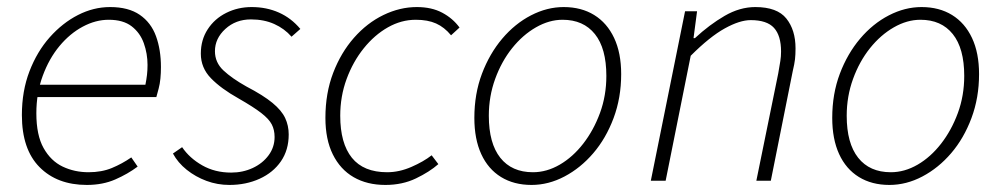

<svg xmlns="http://www.w3.org/2000/svg" viewBox="-20 -512 2838 544"><path d="M226 12Q142 12 92 -38.5Q42 -89 42 -186Q42 -254 63.5 -310Q85 -366 121 -406.5Q157 -447 201 -469.5Q245 -492 292 -492Q344 -492 376 -470Q408 -448 422 -409.5Q436 -371 436 -322Q436 -305 434.5 -289.5Q433 -274 429.5 -261Q426 -248 423 -237H75L82 -272H392Q395 -287 396.5 -300Q398 -313 398 -328Q398 -360 387.5 -389.5Q377 -419 353 -437.5Q329 -456 288 -456Q251 -456 214.5 -436.5Q178 -417 148.5 -381.5Q119 -346 101 -297Q83 -248 83 -191Q83 -129 103.5 -92.5Q124 -56 157.5 -40Q191 -24 231 -24Q268 -24 297 -36Q326 -48 352 -66L370 -40Q342 -19 306.5 -3.5Q271 12 226 12Z M630 12Q596 12 565 0.5Q534 -11 509 -31Q484 -51 470 -77L496 -95Q517 -64 553 -43.5Q589 -23 635 -23Q668 -23 696 -36Q724 -49 741 -72Q758 -95 758 -124Q758 -144 750 -159.5Q742 -175 720 -192Q698 -209 656 -233Q606 -261 577.5 -290.5Q549 -320 549 -360Q549 -399 568.5 -429Q588 -459 621 -475.5Q654 -492 693 -492Q735 -492 770 -476.5Q805 -461 831 -430L806 -408Q786 -431 757 -444Q728 -457 691 -457Q648 -457 618.5 -430Q589 -403 589 -367Q589 -335 613 -312.5Q637 -290 678 -267Q726 -242 752 -220.5Q778 -199 788 -177.5Q798 -156 798 -131Q798 -87 776 -55Q754 -23 715.5 -5.5Q677 12 630 12Z M1072 12Q1020 12 982 -10Q944 -32 923 -74.5Q902 -117 902 -178Q902 -248 924 -305.5Q946 -363 983 -405Q1020 -447 1066.5 -469.5Q1113 -492 1161 -492Q1203 -492 1233 -476Q1263 -460 1282 -434L1258 -412Q1239 -435 1215.5 -445.5Q1192 -456 1158 -456Q1117 -456 1079 -434.5Q1041 -413 1010.5 -375Q980 -337 962 -288Q944 -239 944 -184Q944 -106 977 -65Q1010 -24 1077 -24Q1111 -24 1145.5 -39Q1180 -54 1203 -72L1222 -47Q1197 -25 1158.5 -6.5Q1120 12 1072 12Z M1486 12Q1436 12 1399.5 -10.5Q1363 -33 1343.5 -75.5Q1324 -118 1324 -178Q1324 -246 1345.5 -303Q1367 -360 1403 -402.5Q1439 -445 1484.5 -468.5Q1530 -492 1577 -492Q1627 -492 1663.5 -469.5Q1700 -447 1720 -404.5Q1740 -362 1740 -302Q1740 -235 1718.5 -177.5Q1697 -120 1661 -78Q1625 -36 1579.5 -12Q1534 12 1486 12ZM1490 -24Q1529 -24 1566 -45.5Q1603 -67 1632.5 -105Q1662 -143 1680 -192Q1698 -241 1698 -297Q1698 -375 1665.5 -415.5Q1633 -456 1574 -456Q1536 -456 1498.5 -434.5Q1461 -413 1431 -375.5Q1401 -338 1383 -288.5Q1365 -239 1365 -184Q1365 -106 1397.5 -65Q1430 -24 1490 -24Z M1824 0 1921 -480H1955L1945 -404H1949Q1990 -442 2033 -467Q2076 -492 2120 -492Q2182 -492 2208 -459.5Q2234 -427 2234 -375Q2234 -357 2232.5 -344Q2231 -331 2226 -310L2164 0H2123L2185 -304Q2189 -327 2191 -339.5Q2193 -352 2193 -366Q2193 -411 2173 -433Q2153 -455 2107 -455Q2076 -455 2033.5 -431.5Q1991 -408 1937 -354L1866 0Z M2500 12Q2450 12 2413.5 -10.5Q2377 -33 2357.5 -75.5Q2338 -118 2338 -178Q2338 -246 2359.5 -303Q2381 -360 2417 -402.5Q2453 -445 2498.5 -468.5Q2544 -492 2591 -492Q2641 -492 2677.5 -469.5Q2714 -447 2734 -404.5Q2754 -362 2754 -302Q2754 -235 2732.5 -177.5Q2711 -120 2675 -78Q2639 -36 2593.5 -12Q2548 12 2500 12ZM2504 -24Q2543 -24 2580 -45.5Q2617 -67 2646.5 -105Q2676 -143 2694 -192Q2712 -241 2712 -297Q2712 -375 2679.5 -415.5Q2647 -456 2588 -456Q2550 -456 2512.5 -434.5Q2475 -413 2445 -375.5Q2415 -338 2397 -288.5Q2379 -239 2379 -184Q2379 -106 2411.5 -65Q2444 -24 2504 -24Z"/></svg>

Font: Source Sans 3 Light
Style: Italic
Weight: 300
Italic angle: -11°
Designer: Paul D. Hunt
Foundry: Adobe
Version: Version 3.046;hotconv 1.0.118;makeotfexe 2.5.65603